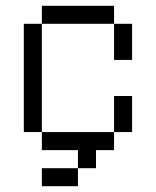

<svg xmlns="http://www.w3.org/2000/svg" viewBox="-20 -520 540 665"><path d="M250 62.5H125V125H250ZM250 62.5H312.5V0H375V-62.5H125V0H250ZM125 -62.5Q125 -62.5 125 -437.5H62.5Q62.5 -437.5 62.5 -62.5ZM375 -62.5H437.5Q437.5 -62.5 437.5 -187.5H375Q375 -187.5 375 -62.5ZM375 -437.5Q375 -437.5 375 -312.5H437.5Q437.5 -312.5 437.5 -437.5ZM125 -437.5H375V-500H125Z"/></svg>

Font: Unifont
Style: Regular
Weight: 500
Version: Version 15.1.04